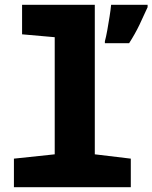

<svg xmlns="http://www.w3.org/2000/svg" viewBox="-20 -780 635 800"><path d="M417 -608Q422 -626 427 -654Q432 -682 436.5 -710.5Q441 -739 443 -760H595V-750Q579 -714 561 -676.5Q543 -639 518 -600H417ZM38 0V-119L208 -137V-625L72 -637V-760H375V-137L525 -119V0Z"/></svg>

Font: Noto Sans Mono SemiCondensed Black
Style: Regular
Weight: 900
Width: 4
Designer: Monotype Design Team
Foundry: Monotype Imaging Inc.
Version: Version 2.014; ttfautohint (v1.8.4.7-5d5b)